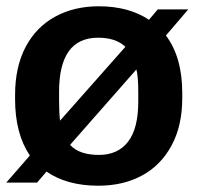

<svg xmlns="http://www.w3.org/2000/svg" viewBox="-21 -556 627 611"><path d="M127 -10 97 25H-1L74 -61Q27 -131 27 -240V-254Q27 -343 60.5 -406.5Q94 -470 154.5 -503Q215 -536 293 -536Q389 -536 453 -493L481 -526H578L507 -443Q559 -374 559 -260V-244Q559 -156 525 -93Q491 -30 431 2.5Q371 35 292 35Q192 35 127 -10ZM167 -236Q167 -199 170 -172L378 -407Q348 -436 291 -436Q167 -436 167 -264ZM419 -233V-263Q419 -313 413 -335L202 -95Q231 -63 294 -63Q354 -63 386.5 -105Q419 -147 419 -233Z"/></svg>

Font: LINE Seed Sans KR Bold
Style: Regular
Weight: 700
Designer: LINE BX Design & Sandoll Inc & Dalton Maag Ltd
Foundry: Sandoll Inc.
Version: Version 1.000